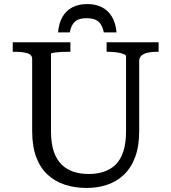

<svg xmlns="http://www.w3.org/2000/svg" viewBox="-20 -919 847 949"><path d="M232 -271Q232 -211 246 -170Q260 -129 285 -105Q310 -81 344 -70Q378 -59 419 -59Q459 -59 492.5 -70Q526 -81 551 -105Q576 -129 589.5 -170Q603 -211 603 -271V-641Q603 -646 595 -650Q587 -654 574 -657Q561 -660 545.5 -661.5Q530 -663 516 -663H507V-710H764V-663H753Q729 -663 709.5 -658.5Q690 -654 679 -644Q668 -634 668 -617V-271Q668 -196 648 -142.5Q628 -89 592 -55Q556 -21 509 -5.5Q462 10 408 10Q350 10 301 -6Q252 -22 215.5 -55.5Q179 -89 159 -142.5Q139 -196 139 -271V-627Q139 -649 115 -656Q91 -663 54 -663H43V-710H328V-663H319Q305 -663 289.5 -662.5Q274 -662 261 -660.5Q248 -659 240 -657.5Q232 -656 232 -653ZM411 -899Q453 -899 484 -883Q515 -867 533.5 -836Q552 -805 556 -759H493Q488 -785 477 -800.5Q466 -816 449 -822.5Q432 -829 408 -829Q384 -829 367.5 -822.5Q351 -816 340.5 -800.5Q330 -785 325 -759H267Q271 -805 289 -836Q307 -867 338 -883Q369 -899 411 -899Z"/></svg>

Font: Roboto Serif 20pt
Style: Regular
Weight: 400
Designer: Greg Gazdowicz
Foundry: Commercial Type
Version: Version 1.008